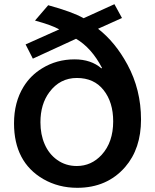

<svg xmlns="http://www.w3.org/2000/svg" viewBox="-20 -853 740 916"><path d="M562 -767.1 447.8 -715.8Q529.8 -652.3 587.9 -544.9Q652.8 -425.3 652.8 -282.7Q652.8 -143.6 577.1 -56.2Q490.7 43 348.6 43Q258.8 43 186 1Q46.9 -80.1 46.9 -264.6Q46.9 -365.2 92.3 -439Q125.5 -493.2 180.7 -526.9Q250 -569.8 335.9 -569.8Q414.1 -569.8 463.9 -526.9L466.8 -528.8Q416.5 -625 342.8 -668L136.7 -573.2L102.1 -641.1L262.7 -712.9Q225.6 -733.4 147 -754.9L210 -828.1Q325.7 -796.4 378.9 -766.1L525.9 -833ZM346.7 -481Q266.1 -481 215.8 -413.6Q172.9 -356.4 172.9 -269.5Q172.9 -211.4 192.9 -165.5Q212.9 -118.7 252.4 -90.3Q293.5 -61 346.2 -61Q416 -61 465.3 -114.7Q520 -174.8 520 -273.9Q520 -365.7 474.1 -423.3Q428.7 -481 346.7 -481Z"/></svg>

Font: FORM UDPGothic
Style: Bold
Weight: 700
Foundry: Pronama LLC
Version: Version 1.051